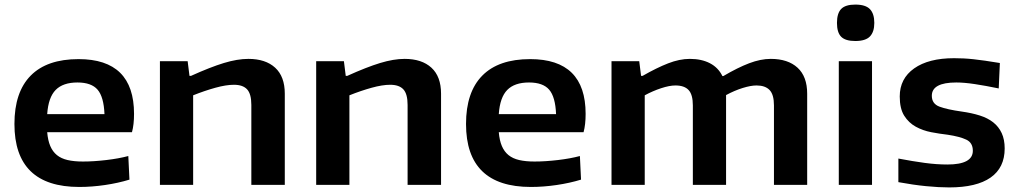

<svg xmlns="http://www.w3.org/2000/svg" viewBox="-20 -807 4444 838"><path d="M326 9Q43 9 43 -266Q43 -405 114 -477Q185 -549 323 -549Q565 -549 565 -310Q565 -263 556 -230H186Q189 -194 199.5 -169.5Q210 -145 228.5 -130Q247 -115 275 -108.5Q303 -102 342 -102Q389 -102 444 -108.5Q499 -115 540 -126L545 -23Q496 -8 438.5 0.5Q381 9 326 9ZM318 -447Q255 -447 223 -414.5Q191 -382 186 -309H436Q433 -384 406 -415.5Q379 -447 318 -447Z M678 -540H799L807 -476H814Q898 -514 957 -532Q1016 -550 1064 -550Q1139 -550 1181 -511.5Q1223 -473 1223 -398V0H1077V-349Q1077 -397 1058.5 -417Q1040 -437 1001 -437Q967 -437 920 -424Q873 -411 823 -391V0H678Z M1360 -540H1481L1489 -476H1496Q1580 -514 1639 -532Q1698 -550 1746 -550Q1821 -550 1863 -511.5Q1905 -473 1905 -398V0H1759V-349Q1759 -397 1740.5 -417Q1722 -437 1683 -437Q1649 -437 1602 -424Q1555 -411 1505 -391V0H1360Z M2297 9Q2014 9 2014 -266Q2014 -405 2085 -477Q2156 -549 2294 -549Q2536 -549 2536 -310Q2536 -263 2527 -230H2157Q2160 -194 2170.5 -169.5Q2181 -145 2199.5 -130Q2218 -115 2246 -108.5Q2274 -102 2313 -102Q2360 -102 2415 -108.5Q2470 -115 2511 -126L2516 -23Q2467 -8 2409.5 0.5Q2352 9 2297 9ZM2289 -447Q2226 -447 2194 -414.5Q2162 -382 2157 -309H2407Q2404 -384 2377 -415.5Q2350 -447 2289 -447Z M2649 -540H2770L2778 -476H2785Q2846 -511 2896 -530.5Q2946 -550 2991 -550Q3042 -550 3078.5 -531Q3115 -512 3133 -475H3137Q3200 -512 3250 -531Q3300 -550 3344 -550Q3419 -550 3461 -511.5Q3503 -473 3503 -398V0H3358V-347Q3358 -394 3339 -414Q3320 -434 3282 -434Q3257 -434 3221.5 -423Q3186 -412 3149 -392V0H3004V-347Q3004 -394 2985.5 -414Q2967 -434 2928 -434Q2902 -434 2865.5 -422Q2829 -410 2794 -391V0H2649Z M3713 -628Q3670 -628 3651.5 -646.5Q3633 -665 3633 -707Q3633 -749 3651.5 -768Q3670 -787 3713 -787Q3758 -787 3777 -767Q3796 -747 3796 -707Q3796 -668 3777 -648Q3758 -628 3713 -628ZM3641 -540H3786V0H3641Z M4123 11Q4078 11 4022 5.5Q3966 0 3901 -12V-115Q3964 -103 4016 -96Q4068 -89 4115 -89Q4226 -89 4226 -149Q4226 -184 4197.5 -197.5Q4169 -211 4116 -219Q4081 -223 4044.5 -230Q4008 -237 3977 -254Q3946 -271 3926.5 -302Q3907 -333 3907 -386Q3907 -464 3970 -508.5Q4033 -553 4144 -553Q4165 -553 4185.5 -552Q4206 -551 4229 -548.5Q4252 -546 4280 -542Q4308 -538 4344 -532L4339 -421Q4281 -433 4234.5 -440Q4188 -447 4154 -447Q4047 -447 4047 -389Q4047 -354 4080.5 -341.5Q4114 -329 4178 -320Q4221 -314 4256 -303Q4291 -292 4315 -273Q4339 -254 4352 -226Q4365 -198 4365 -159Q4365 -75 4303.5 -32Q4242 11 4123 11Z"/></svg>

Font: Encode Sans Wide
Style: SemiBold
Weight: 600
Designer: Pablo Impallari, Andres Torresi
Foundry: Pablo Impallari, Andres Torresi
Version: Version 1.000; ttfautohint (v1.00) -l 8 -r 50 -G 200 -x 14 -